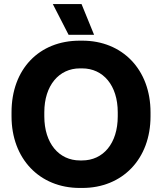

<svg xmlns="http://www.w3.org/2000/svg" viewBox="-20 -915 801 949"><path d="M319 -743H445L383 -895H241ZM37 -340C37 -130 176 14 374 14H387C585 14 724 -129 724 -340V-360C724 -571 585 -714 387 -714H374C173 -714 37 -573 37 -360ZM199 -340V-360C199 -493 272 -577 375 -577H386C490 -577 562 -493 562 -360V-340C562 -206 490 -122 386 -122H375C272 -122 199 -206 199 -340Z"/></svg>

Font: Fixel Text Bold
Style: Bold
Weight: 700
Width: 4
Designer: AlfaBravo + MacPaw
Foundry: Kyrylo Tkachov, Marchela Mozhyna, Serhii Makarenko, Maria Weinstein, Zakhar Kryvoshyya
Version: Version 1.211